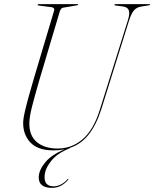

<svg xmlns="http://www.w3.org/2000/svg" viewBox="-20 -720 748 932"><path d="M464.5 -187 601.5 -624Q611 -655 605 -670.5Q599 -686 575 -689L542 -693Q535.5 -694 535.5 -697Q535.5 -700 539.5 -700H705.5Q708.5 -700 708.5 -698Q708.5 -695 702 -694L664.5 -688Q643.5 -684.5 630.8 -670.2Q618 -656 607 -622L472.5 -192Q448 -114.5 410.5 -67Q373 -19.5 317.5 -1.5L318 0Q258 23.5 227.8 62Q197.5 100.5 196.5 136Q194 184.5 241 184.5Q259 184.5 277.5 174.5Q296 164.5 307 150.5Q310 147.5 312 148Q313.5 148.5 310.5 152.5Q300.5 166.5 279.8 179.2Q259 192 232.5 192Q166.5 192 168 138.5Q169.5 103.5 201 66.5Q232.5 29.5 294 5Q268.5 10 239.5 10Q163 10 126.8 -29.2Q90.5 -68.5 92.5 -129Q93 -145.5 101 -180.2Q109 -215 120.8 -256.8Q132.5 -298.5 143.5 -336L242.5 -668Q245 -675.5 240.8 -680Q236.5 -684.5 231 -685L169 -693Q162.5 -694 162.5 -697Q162.5 -700 166.5 -700H356.5Q359.5 -700 359.5 -698Q359.5 -695 353 -694L288 -683Q282 -682.5 277.8 -678.5Q273.5 -674.5 270 -664L171.5 -333Q148 -252 135.8 -203.8Q123.5 -155.5 122.5 -126Q120.5 -63 158 -31Q195.5 1 260 1Q328.5 1 381.2 -44.2Q434 -89.5 464.5 -187Z"/></svg>

Font: Fraunces 144pt Thin
Style: Italic
Weight: 100
Italic angle: -16°
Version: Version 1.000;[b76b70a41]